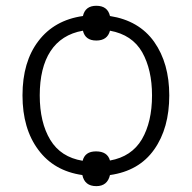

<svg xmlns="http://www.w3.org/2000/svg" viewBox="-20 -594 657 658"><path d="M560.1 -267.1C560.1 -340.3 543 -401.4 508.3 -450.7C473.6 -499.5 422.9 -528.8 356.9 -539.1C351.6 -562.5 335.9 -574.2 310.1 -574.2C284.7 -574.2 269.5 -562.5 264.2 -539.1C198.7 -529.8 147.9 -501 111.8 -453.6C75.2 -405.8 57.1 -343.8 57.1 -267.1C57.1 -190.9 75.2 -128.9 111.3 -80.6C147 -32.2 197.3 -3.4 262.2 5.9C267.6 31.2 283.2 43.9 310.1 43.9C335.4 43.9 351.1 31.2 356.9 5.9C422.9 -3.4 473.6 -32.2 508.3 -81.5C543 -130.4 560.1 -192.4 560.1 -267.1ZM501 -267.1C501 -206.1 489.3 -156.2 466.3 -116.7C442.9 -77.1 406.2 -52.7 356.9 -43.9C351.1 -64.9 335 -75.2 309.1 -75.2C283.7 -75.2 268.6 -64.5 263.2 -43C212.9 -51.3 176.3 -75.2 152.3 -114.7C128.4 -154.3 116.2 -205.1 116.2 -267.1C116.2 -392.1 165 -471.7 264.2 -488.8C269.5 -466.3 284.7 -455.1 310.1 -455.1C335.4 -455.1 351.1 -466.3 356.9 -488.8C407.7 -479.5 444.3 -455.1 467.3 -415C489.7 -375 501 -325.7 501 -267.1Z"/></svg>

Font: Noto Reveo Sans
Style: Regular
Weight: 300
Designer: Monotype Design Team
Foundry: Monotype Imaging Inc.
Version: Version 2.007